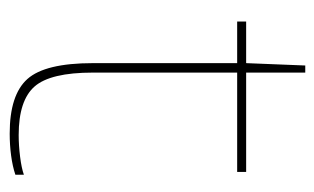

<svg xmlns="http://www.w3.org/2000/svg" viewBox="-150 -510 665 406"><g transform="rotate(90 183.0 -306.5)"><path d="M349 -24V-6Q331 0 308.5 3Q286 6 262 6Q180 6 146.5 -31.5Q113 -69 113 -170V-475H25V-494H113L118 -619H133V-494H343V-475H133V-170Q133 -80 162.5 -46.5Q192 -13 265 -13Q287 -13 311 -16Q335 -19 349 -24Z"/></g></svg>

Font: Blinker Thin
Style: Regular
Weight: 100
Designer: Juergen Huber
Foundry: supertype
Version: Version 1.017;hotconv 1.0.117;makeotfexe 2.5.65602